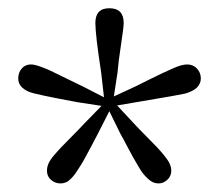

<svg xmlns="http://www.w3.org/2000/svg" viewBox="-20 -835 519 457"><path d="M240.2 -815.4Q274.4 -815.4 274.4 -780.3Q274.4 -770.5 268.1 -729Q261.7 -687.5 259.8 -663.1L251 -605.5L303.7 -629.9Q315.4 -635.7 335 -645.5Q354.5 -655.3 365.2 -660.2Q376 -665 388.7 -670.9Q401.4 -676.8 410.2 -679.2Q418.9 -681.6 425.8 -681.6Q439.5 -681.6 448.7 -671.9Q458 -662.1 458 -648.4Q458 -623 420.9 -612.3Q409.2 -609.4 316.4 -593.8L258.8 -584L299.8 -540Q311.5 -527.3 327.6 -511.2Q343.8 -495.1 352.5 -485.8Q361.3 -476.6 370.6 -465.3Q379.9 -454.1 383.8 -445.3Q387.7 -436.5 387.7 -428.7Q387.7 -416 378.4 -407.2Q369.1 -398.4 357.4 -398.4Q350.6 -398.4 344.7 -400.9Q338.9 -403.3 332.5 -409.2Q326.2 -415 321.3 -420.9Q316.4 -426.8 309.1 -439.5Q301.8 -452.1 296.9 -460.4Q292 -468.8 282.7 -486.8Q273.4 -504.9 266.6 -516.6L240.2 -570.3L212.9 -516.6Q207 -504.9 197.8 -487.8Q188.5 -470.7 183.6 -461.4Q178.7 -452.1 171.4 -440.4Q164.1 -428.7 159.7 -422.4Q155.3 -416 148.9 -409.7Q142.6 -403.3 136.7 -400.9Q130.9 -398.4 124 -398.4Q111.3 -398.4 101.6 -406.7Q91.8 -415 91.8 -428.7Q91.8 -437.5 95.7 -446.3Q99.6 -455.1 108.9 -465.8Q118.2 -476.6 127 -485.8Q135.7 -495.1 151.9 -511.2Q168 -527.3 179.7 -540L221.7 -583L164.1 -591.8Q63.5 -610.4 49.8 -616.2Q23.4 -627 23.4 -648.4Q23.4 -662.1 31.7 -671.9Q40 -681.6 53.7 -681.6Q61.5 -681.6 75.2 -676.8Q88.9 -671.9 100.6 -666.5Q112.3 -661.1 136.7 -648.9Q161.1 -636.7 175.8 -629.9L227.5 -603.5L220.7 -663.1Q207 -752 207 -780.3Q207 -815.4 240.2 -815.4Z"/></svg>

Font: Bpmf Zihi Serif Regular
Style: Regular
Weight: 400
Foundry: But Ko
Version: Version 1.320